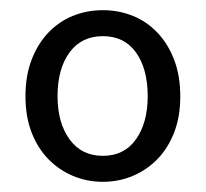

<svg xmlns="http://www.w3.org/2000/svg" viewBox="-20 -744 405 377"><path d="M182 -387Q151 -387 123.5 -398.5Q96 -410 75 -431.5Q54 -453 42 -484Q30 -515 30 -555Q30 -595 42 -626.5Q54 -658 75 -680Q96 -702 123.5 -713Q151 -724 182 -724Q213 -724 240.5 -713Q268 -702 289 -680Q310 -658 322 -626.5Q334 -595 334 -555Q334 -515 322 -484Q310 -453 289 -431.5Q268 -410 240.5 -398.5Q213 -387 182 -387ZM182 -438Q224 -438 247 -470.5Q270 -503 270 -555Q270 -609 247 -641Q224 -673 182 -673Q140 -673 116.5 -641Q93 -609 93 -555Q93 -503 116.5 -470.5Q140 -438 182 -438Z"/></svg>

Font: Source Sans Pro
Style: Regular
Weight: 400
Designer: Paul D. Hunt
Foundry: Adobe Systems Incorporated
Version: Version 2.021;PS 2.000;hotconv 1.0.86;makeotf.lib2.5.63406